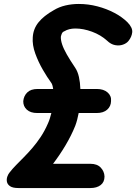

<svg xmlns="http://www.w3.org/2000/svg" viewBox="-20 -950 688 970"><path d="M73.5 0Q44.5 0 31 -9.2Q17.5 -18.5 15 -31.8Q12.5 -45 17 -57.8Q21.5 -70.5 28 -78Q42.5 -97 61.5 -116.2Q80.5 -135.5 101.5 -156.8Q122.5 -178 144 -203Q165.5 -228 185.8 -258.5Q206 -289 222.5 -327Q228 -339 232 -352.2Q236 -365.5 239.5 -379H168.5Q134 -379 115.5 -396Q97 -413 97.5 -439Q100 -465.5 117.8 -483Q135.5 -500.5 170 -500.5H248.5Q247 -511.5 244.5 -519.8Q242 -528 238 -533Q219.5 -558 196.8 -597Q174 -636 158.2 -679.5Q142.5 -723 145.5 -761.5Q148 -804.5 174.8 -837.5Q201.5 -870.5 251.5 -898.5Q278.5 -915 311 -922.5Q343.5 -930 378 -930Q425.5 -930 471.8 -918Q518 -906 557.8 -885Q597.5 -864 624.5 -837Q650.5 -810 648 -786.8Q645.5 -763.5 629 -743Q619.5 -731 601.2 -724.5Q583 -718 561.5 -722Q540 -726 521 -744.5Q489 -773.5 445 -789.8Q401 -806 361 -806Q344.5 -806 330.5 -802.5Q316.5 -799 306 -792.5Q296.5 -789 293 -781.5Q289.5 -774 287.5 -765Q286.5 -748 293.8 -726Q301 -704 317.5 -675Q334 -646 360 -607.5Q372.5 -589 378.8 -561Q385 -533 386 -500.5H469Q503.5 -500.5 523.5 -483Q543.5 -465.5 541 -439Q540.5 -413 521.5 -396Q502.5 -379 468 -379H377.5Q374 -361 369.8 -344.8Q365.5 -328.5 360 -314Q340.5 -265.5 311.2 -216.2Q282 -167 248 -122.5H436.5Q471 -122.5 489 -103.2Q507 -84 508 -58.5Q508 -30 488.5 -15Q469 0 436.5 0Z"/></svg>

Font: Edu AU VIC WA NT Pre
Style: Bold
Weight: 700
Designer: Tina and Corey Anderson, Eben Sorkin, Mirko Velimirovic
Foundry: Google for Education
Version: Version 1.001